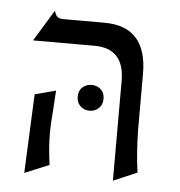

<svg xmlns="http://www.w3.org/2000/svg" viewBox="-41 -496 513 548"><g transform="rotate(5 215.0 -221.5)"><path d="M361 -298V-134Q362 -97 364 -71Q366 -45 370 -16L302 13V-273Q302 -366 216 -366H40L95 -456Q98 -444 103.5 -439Q109 -434 120 -434H239Q361 -434 361 -298ZM115 -181Q111 -133 111 -108Q111 -66 118 -16L48 13L58 -213L118 -229ZM181 -217Q181 -235 192 -244.5Q203 -254 218 -254Q233 -254 244 -244.5Q255 -235 255 -217Q255 -200 244 -190Q233 -180 218 -180Q203 -180 192 -190Q181 -200 181 -217Z"/></g></svg>

Font: BellefairVN
Style: Regular
Weight: 400
Designer: Nick Shinn, Liron Lavi Turkenic
Foundry: Shinntype
Version: Version 1.003